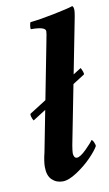

<svg xmlns="http://www.w3.org/2000/svg" viewBox="-81 -722 440 772"><g transform="rotate(-10 139.0 -336.0)"><path d="M142.1 -546.9Q143.1 -552.7 145.5 -564.7Q147.9 -576.7 149.4 -585.2Q150.9 -593.8 150.9 -598.6Q150.9 -617.2 91.3 -617.2Q89.4 -620.1 90.8 -631.3Q92.3 -642.6 95.2 -645.5Q132.8 -648.9 192.9 -661.1Q252.9 -673.3 271 -679.7Q276.9 -676.3 276.9 -661.1Q276.9 -648.9 264.2 -587.9L174.3 -128.9Q170.4 -105.5 170.4 -96.7Q170.4 -88.9 173.8 -82.5Q177.2 -76.2 184.1 -76.2Q197.8 -76.2 223.4 -101.6Q249 -127 253.4 -135.7Q257.8 -135.7 262.5 -125.5Q267.1 -115.2 267.1 -109.4Q257.8 -92.3 231.9 -65.4Q206.1 -38.6 171.1 -15.4Q136.2 7.8 111.8 7.8Q85.4 7.8 67.9 -9.3Q50.3 -26.4 50.3 -61.5Q50.3 -85 59.1 -120.1ZM31.7 -283.2 261.2 -428.7Q265.1 -421.9 268.6 -412.1Q272 -402.3 269 -400.4L38.6 -253.9Q34.2 -259.8 31.2 -270.5Q28.3 -281.2 31.7 -283.2Z"/></g></svg>

Font: Amiri
Style: Bold Slanted
Weight: 700
Italic angle: 9°
Designer: Khaled Hosny
Version: Version 000.107